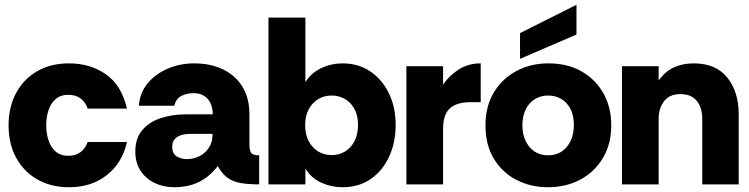

<svg xmlns="http://www.w3.org/2000/svg" viewBox="-20 -774 3145 806"><path d="M270 12Q195 12 138 -20Q81 -52 48.5 -110.5Q16 -169 16 -248Q16 -324 47 -382.5Q78 -441 135 -474.5Q192 -508 270 -508Q358 -508 424 -462.5Q490 -417 513 -318H348Q338 -347 317.5 -361.5Q297 -376 267 -376Q234 -376 213.5 -358Q193 -340 183.5 -311Q174 -282 174 -248Q174 -215 183.5 -185.5Q193 -156 213.5 -138Q234 -120 267 -120Q297 -120 317.5 -135Q338 -150 348 -178H513Q499 -117 465 -75Q431 -33 381.5 -10.5Q332 12 270 12Z M710 12Q667 12 630 -5.5Q593 -23 570.5 -56.5Q548 -90 548 -138Q548 -193 577 -227.5Q606 -262 654.5 -278Q703 -294 761 -294H873Q873 -320 864 -340Q855 -360 837 -371.5Q819 -383 792 -383Q764 -383 741 -371Q718 -359 712 -330H563Q567 -385 600 -424.5Q633 -464 684.5 -486Q736 -508 795 -508Q864 -508 916.5 -482.5Q969 -457 998 -409.5Q1027 -362 1027 -295V-168Q1027 -146 1033.5 -134Q1040 -122 1068 -122V0Q1020 0 988 -6Q956 -12 934 -28.5Q912 -45 894 -77Q861 -33 816 -10.5Q771 12 710 12ZM764 -106Q793 -106 817.5 -118.5Q842 -131 857 -154Q872 -177 872 -206V-212H777Q757 -212 740 -206.5Q723 -201 713 -189.5Q703 -178 703 -158Q703 -129 722 -117.5Q741 -106 764 -106Z M1418 12Q1371 12 1329 -7Q1287 -26 1262 -66V0H1107V-700H1262V-429Q1286 -468 1328.5 -488Q1371 -508 1418 -508Q1484 -508 1534 -474.5Q1584 -441 1612.5 -382.5Q1641 -324 1641 -249Q1641 -177 1614 -117.5Q1587 -58 1537 -23Q1487 12 1418 12ZM1372 -123Q1405 -123 1430 -139Q1455 -155 1469 -183.5Q1483 -212 1483 -249Q1483 -290 1467.5 -317.5Q1452 -345 1427 -359Q1402 -373 1372 -373Q1341 -373 1316 -358Q1291 -343 1276 -315Q1261 -287 1261 -248Q1261 -212 1275 -183.5Q1289 -155 1314.5 -139Q1340 -123 1372 -123Z M1686 0V-496H1840V-419Q1866 -457 1906 -482.5Q1946 -508 1998 -508V-345H1955Q1897 -345 1868.5 -319Q1840 -293 1840 -233V0Z M2280 12Q2208 12 2148.5 -18.5Q2089 -49 2053.5 -107Q2018 -165 2018 -248Q2018 -327 2052.5 -385Q2087 -443 2147 -475.5Q2207 -508 2282 -508Q2362 -508 2421 -474.5Q2480 -441 2513 -382.5Q2546 -324 2546 -248Q2546 -169 2511 -110.5Q2476 -52 2416 -20Q2356 12 2280 12ZM2281 -122Q2314 -122 2338 -138Q2362 -154 2375.5 -183Q2389 -212 2389 -249Q2389 -290 2374.5 -317.5Q2360 -345 2335.5 -359Q2311 -373 2281 -373Q2250 -373 2225.5 -358Q2201 -343 2187 -315Q2173 -287 2173 -248Q2173 -211 2186.5 -182.5Q2200 -154 2224 -138Q2248 -122 2281 -122ZM2163 -527V-635L2400 -754V-629Z M2591 0V-496H2745V-436Q2772 -474 2809 -491Q2846 -508 2892 -508Q2985 -508 3033 -448.5Q3081 -389 3081 -294V0H2928V-275Q2928 -322 2905 -350.5Q2882 -379 2836 -379Q2791 -379 2768 -349.5Q2745 -320 2745 -275V0Z"/></svg>

Font: Rethink Sans ExtraBold
Style: Regular
Weight: 800
Designer: The Rethink Sans project authors (Hans Thiessen). DM Sans designed by Colophon Foundry.
Foundry: Rethink Communications LLC
Version: Version 1.001